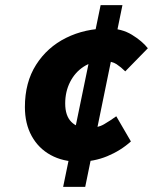

<svg xmlns="http://www.w3.org/2000/svg" viewBox="-20 -676 640 748"><path d="M287 -46Q225 -46 177.5 -72Q130 -98 103.5 -146Q77 -194 77 -259Q77 -355 120.5 -423.5Q164 -492 237.5 -528.5Q311 -565 401 -565Q454 -565 494 -540.5Q534 -516 556 -488L468 -398Q452 -414 434 -426Q416 -438 383 -438Q339 -438 305.5 -416Q272 -394 253 -356.5Q234 -319 234 -273Q234 -225 258 -201Q282 -177 322 -177Q360 -177 385.5 -192Q411 -207 433 -223L490 -125Q450 -89 398 -67.5Q346 -46 287 -46ZM226 52 372 -656H457L312 52Z"/></svg>

Font: Source Code Pro ExtraLight Black
Style: Italic
Weight: 900
Italic angle: -11°
Monospace: yes
Version: Version 1.016;hotconv 1.0.116;makeotfexe 2.5.65601